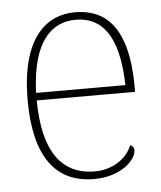

<svg xmlns="http://www.w3.org/2000/svg" viewBox="-45 -586 533 636"><g transform="rotate(-5 221.5 -268.0)"><path d="M243 10C332 10 384 -41 384 -74C384 -82 379 -89 371 -91C354 -46 304 -15 248 -15C133 -15 77 -102 76 -266H403V-281C403 -481 329 -546 227 -546C136 -546 46 -481 46 -269C46 -83 114 10 243 10ZM373 -291H76C82 -461 147 -521 227 -521C312 -521 369 -460 373 -291Z"/></g></svg>

Font: Noto Serif SemiCondensed Thin
Style: Regular
Weight: 100
Width: 4
Designer: Monotype Design Team
Foundry: Monotype Imaging Inc.
Version: Version 2.015